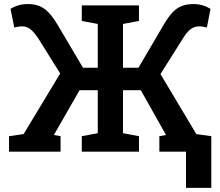

<svg xmlns="http://www.w3.org/2000/svg" viewBox="-20 -737 1068 933"><path d="M23.9 0V-75.2L94.7 -85.4L272.5 -379.9L165.5 -551.3Q143.6 -583.5 126.2 -596.2Q108.9 -608.9 87.4 -608.9Q78.1 -608.9 68.6 -607.2Q59.1 -605.5 49.3 -603.5L31.2 -693.8Q47.9 -704.6 68.6 -710.9Q89.4 -717.3 116.2 -717.3Q147 -717.3 170.7 -708Q194.3 -698.7 215.6 -676.8Q236.8 -654.8 259.8 -616.7L383.3 -407.7H455.1V-620.6L377.4 -635.3V-710.9H655.3V-635.3L577.6 -620.6V-407.7H652.8L775.4 -616.7Q808.6 -674.3 840.6 -695.8Q872.6 -717.3 918.5 -717.3Q945.3 -717.3 965.8 -710.9Q986.3 -704.6 1002.9 -693.8L985.4 -603.5Q976.1 -605.5 966.6 -607.2Q957 -608.9 947.8 -608.9Q926.8 -608.9 908.4 -596.7Q890.1 -584.5 869.6 -551.3L759.8 -377L934.1 -85.4L1006.8 -75.2V0H754.4V-75.2L786.6 -81.1L785.6 -83L664.1 -298.8H577.6V-89.8L655.3 -75.2V0H377.4V-75.2L455.1 -89.8V-298.8H366.7L243.2 -83.5L242.2 -81.1L274.4 -75.2V0ZM883.8 175.8V-67.9H1006.8V175.8Z"/></svg>

Font: Roboto Slab LO Medium
Style: Regular
Weight: 500
Designer: Google
Version: Version 2.000